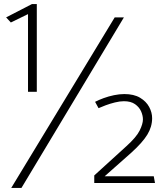

<svg xmlns="http://www.w3.org/2000/svg" viewBox="-20 -785 798 939"><path d="M160 -336V-765H136L10 -700L33 -675L117 -716V-336ZM588 -325Q564 -325 537.5 -319.5Q511 -314 486.5 -305Q462 -296 445 -287L462 -256Q475 -262 496.5 -270Q518 -278 542 -284Q566 -290 586 -290Q620 -290 640.5 -275.5Q661 -261 670 -240.5Q679 -220 679 -201Q679 -179 663 -146.5Q647 -114 597 -69L441 73V110H738L732 77H492L623 -39Q677 -88 700.5 -126.5Q724 -165 724 -207Q724 -235 709.5 -262Q695 -289 665 -307Q635 -325 588 -325ZM541 -700 35 134H85L586 -700Z"/></svg>

Font: Catamaran Thin Thin
Style: Regular
Weight: 250
Version: Version 2.000